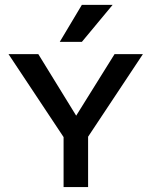

<svg xmlns="http://www.w3.org/2000/svg" viewBox="-20 -760 616 780"><path d="M222.7 -589.8H312.5C375 -664.7 416.7 -714.8 437.5 -740.2H312.5C267.6 -665.4 237.6 -615.2 222.7 -589.8ZM238.3 0H337.9V-204.6C448.9 -372.1 523.1 -483.9 560.5 -540H445.3L289.5 -290.1C214 -412.8 162.7 -496.1 135.7 -540H14.6C125.4 -373 199.9 -260.7 238.3 -203.1V-159.2Z"/></svg>

Font: Helmet
Style: Regular
Weight: 400
Designer: Carl Enlund
Version: 1.0